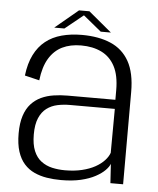

<svg xmlns="http://www.w3.org/2000/svg" viewBox="-51 -741 650 790"><g transform="rotate(5 274.0 -346.0)"><path d="M230 5Q276.5 5 311.8 -3.2Q347 -11.5 371.5 -24.8Q396 -38 410.2 -52.5Q424.5 -67 429 -79.5L434 0H486.5V-381Q486.5 -460 459.8 -507.5Q433 -555 383.2 -576.2Q333.5 -597.5 264.5 -597.5Q219 -597.5 181 -587.2Q143 -577 114.8 -554.5Q86.5 -532 68.8 -496.5Q51 -461 45 -410.5L105.5 -396Q112 -452 133 -486.8Q154 -521.5 187.2 -537.8Q220.5 -554 265 -554Q313.5 -554 349.2 -536.5Q385 -519 404.8 -481.5Q424.5 -444 424.5 -383.5V-343.5H227Q197.5 -343.5 169.8 -339.2Q142 -335 118.5 -324Q95 -313 77.2 -293.5Q59.5 -274 49.8 -244Q40 -214 40 -171Q40 -127 50 -96.2Q60 -65.5 77.8 -45.8Q95.5 -26 119.5 -15Q143.5 -4 171.5 0.5Q199.5 5 230 5ZM243 -36.5Q215 -36.5 189.8 -42.2Q164.5 -48 144.8 -62.8Q125 -77.5 113.8 -104.2Q102.5 -131 102.5 -172.5Q102.5 -214 113.8 -240.2Q125 -266.5 144.5 -281Q164 -295.5 188.8 -300.8Q213.5 -306 240.5 -306H425.5L424.5 -124.5Q419 -108.5 404.5 -92.8Q390 -77 367 -64.2Q344 -51.5 312.8 -44Q281.5 -36.5 243 -36.5ZM148 -617.5H190L265.5 -678.5L340 -617.5H382L286.5 -697H243.5Z"/></g></svg>

Font: Anybody UltraCondensed Thin Light
Style: Regular
Weight: 300
Version: Version 1.111